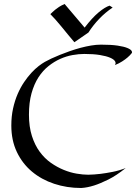

<svg xmlns="http://www.w3.org/2000/svg" viewBox="-20 -939 692 968"><path d="M644 -670.9Q635.3 -659.7 622.6 -648.9Q611.8 -639.6 595.9 -629.4Q580.1 -619.1 559.1 -610.8Q565.9 -619.6 560.3 -629.6Q554.7 -639.6 535.6 -647.9Q516.6 -656.2 484.1 -661.6Q451.7 -667 404.8 -667Q377.4 -667 345.9 -661.4Q314.5 -655.8 283.7 -642.1Q252.9 -628.4 224.4 -605.7Q195.8 -583 173.8 -549.1Q151.9 -515.1 138.9 -468.5Q126 -421.9 126 -360.8Q126 -299.8 140.9 -253.4Q155.8 -207 180.4 -173.6Q205.1 -140.1 236.8 -117.9Q268.6 -95.7 301.8 -82.3Q335 -68.8 366.9 -63.5Q398.9 -58.1 424.8 -58.1Q454.6 -58.6 486.8 -62.5Q514.6 -65.9 548.1 -72.5Q581.5 -79.1 613.8 -91.8Q566.4 -53.7 525.9 -33.7Q485.4 -13.7 454.6 -3.9Q418.9 7.3 389.2 8.8Q316.9 8.8 252.9 -12.5Q189 -33.7 140.9 -74Q92.8 -114.3 64.9 -172.9Q37.1 -231.4 37.1 -306.2Q37.1 -352.5 45.9 -392.3Q54.7 -432.1 69.1 -465.3Q83.5 -498.5 101.6 -525.1Q119.6 -551.8 138.4 -572Q157.2 -592.3 175 -606Q192.9 -619.6 206.1 -627Q218.8 -634.3 238.5 -643.6Q258.3 -652.8 282 -662.4Q305.7 -671.9 332 -681.2Q358.4 -690.4 385.7 -697.8Q413.1 -705.1 439.2 -709.5Q465.3 -713.9 488.8 -713.9Q541 -713.9 573.2 -709Q605.5 -704.1 622.3 -697Q639.2 -689.9 643.3 -682.6Q647.5 -675.3 644 -670.9ZM233.9 -867.7Q238.8 -872.1 244.4 -877.7Q250 -883.3 258.1 -889.9Q266.1 -896.5 277.6 -904.1Q289.1 -911.6 305.7 -918.9Q331.5 -888.7 357.9 -857.4Q384.3 -826.2 406.7 -799.8Q444.8 -849.6 477.1 -876.5Q509.3 -903.3 532.7 -910.6L547.9 -900.9Q511.2 -876.5 480 -843.8Q448.7 -811 425.8 -774.9L355 -726.1Q339.4 -744.1 322.3 -765.1Q305.2 -786.1 289.1 -805.7Q272.9 -825.2 258.5 -841.6Q244.1 -857.9 233.9 -867.7Z"/></svg>

Font: Quintessential
Style: Regular
Weight: 400
Designer: Astigmatic (AOETI)
Foundry: Astigmatic (AOETI)
Version: Version 1.000